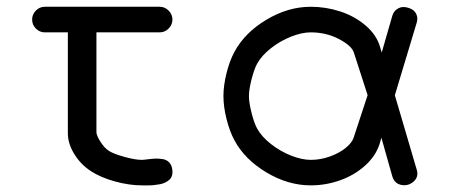

<svg xmlns="http://www.w3.org/2000/svg" viewBox="-20 -559 1355 579"><path d="M308.1 -104.2Q322.3 -95 355.1 -85.9Q387.9 -76.9 407.7 -76.9Q412.4 -76.9 425.2 -78.6Q438 -80.3 448.4 -80.7Q458.7 -81.1 470.3 -79.3Q481.9 -77.6 489.7 -69.8Q497.6 -62 499.5 -48.3Q501 -38.1 498.7 -30Q496.3 -22 491 -17.1Q485.6 -12.2 478.1 -8.5Q470.7 -4.9 462.2 -3.4Q453.6 -2 444.8 -0.9Q436 0.2 428 0Q419.9 -0.2 413.3 0Q409.4 0 407.7 0Q369.9 0 326.7 -11.8Q283.4 -23.7 253.7 -43.2Q223.1 -63.2 203.9 -94.6Q184.6 -126 184.6 -157.5V-461.4H115.2Q99.6 -461.4 88.3 -472.8Q76.9 -484.1 76.9 -500Q76.9 -515.9 88.3 -527.2Q99.6 -538.6 115.2 -538.6H461.4Q477.1 -538.6 488.5 -527.1Q500 -515.6 500 -500Q500 -484.4 488.5 -472.9Q477.1 -461.4 461.4 -461.4H270.8V-160.4Q270.8 -150.6 282.7 -131.8Q294.7 -113 308.1 -104.2Z M755.4 -171.4Q769 -146.7 797.2 -124.6Q825.4 -102.5 857.9 -89.7Q890.4 -76.9 917.2 -76.9Q947 -76.9 975.7 -87.4Q1004.4 -97.9 1022.9 -113.3Q1041.5 -128.7 1046.4 -143.8L1088.6 -272L1047.1 -400.6Q1040.5 -421.1 1002.1 -441.3Q963.6 -461.4 917.2 -461.4Q890.4 -461.4 857.9 -448.6Q825.4 -435.8 797.2 -413.7Q769 -391.6 755.4 -366.9Q746.3 -350.3 738.5 -319.5Q730.7 -288.6 730.7 -269.3Q730.7 -250 738.5 -219Q746.3 -188 755.4 -171.4ZM1131.1 -400.4 1162.8 -510.5Q1166.7 -524.2 1177.1 -531.4Q1187.5 -538.6 1199 -537.7Q1210.4 -536.9 1220.7 -531.7Q1231 -526.6 1235.8 -515.5Q1240.7 -504.4 1236.8 -491.2L1170.7 -271.7L1236.8 -47.1Q1243.2 -25.6 1227.3 -11.5Q1211.4 2.7 1190.3 -1.3Q1169.2 -5.4 1162.8 -28.1L1130.1 -143.8L1125.2 -126.5Q1113.8 -89.1 1081.2 -59.8Q1048.6 -30.5 1005.6 -15.3Q962.6 0 917.2 0Q848.6 0 783.2 -39.2Q717.8 -78.4 686.8 -136.2Q672.1 -163.8 663 -200.7Q653.8 -237.5 653.8 -269.3Q653.8 -301 663 -337.9Q672.1 -374.8 686.8 -402.3Q717.8 -460.2 783.2 -499.4Q848.6 -538.6 917.2 -538.6Q962.6 -538.6 1005.9 -524.5Q1049.1 -510.5 1082.2 -482.4Q1115.2 -454.3 1126 -418Z"/></svg>

Font: Tecnico
Style: Grueso
Weight: 700
Version: Version 1.3